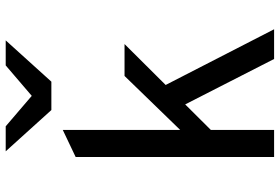

<svg xmlns="http://www.w3.org/2000/svg" viewBox="-170 -786 957 656"><g transform="rotate(-90 308.0 -458.5)"><path d="M99 0V-678L191.5 -722V0ZM182.5 -207V-311.5L376 -511H485ZM434 0 272 -317 338.5 -383.5 535.5 0ZM259.5 -761 118.5 -917H204L308 -828L412 -917H497.5L356.5 -761Z"/></g></svg>

Font: Overpass Mono Medium
Style: Regular
Weight: 500
Monospace: yes
Designer: Delve Withrington, Dave Bailey
Foundry: Delve Fonts LLC
Version: Version 4.000